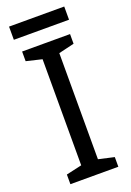

<svg xmlns="http://www.w3.org/2000/svg" viewBox="-162 -913 662 971"><g transform="rotate(-20 169.5 -427.5)"><path d="M298 0H40V-52L124 -71V-642L40 -662V-714H298V-662L214 -642V-71L298 -52ZM318 -855V-784H21V-855Z"/></g></svg>

Font: Noto Naskh Arabic
Style: Regular
Weight: 400
Designer: Monotype Design Team, David Williams, Mohamad Dakak and Nizar Qandah
Foundry: Monotype Imaging Inc.
Version: Version 2.013